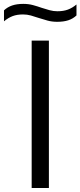

<svg xmlns="http://www.w3.org/2000/svg" viewBox="-62 -944 404 964"><path d="M97 0V-740H183.5V0ZM225 -834.5Q199 -834.5 176.2 -840.8Q153.5 -847 132 -854Q112 -861 93 -866.2Q74 -871.5 53.5 -871.5Q23.5 -871.5 1.2 -863Q-21 -854.5 -42 -837V-892Q-24.5 -908.5 -1 -916.5Q22.5 -924.5 55 -924.5Q81.5 -924.5 104.2 -918.2Q127 -912 148 -904.5Q168 -898 187 -892.8Q206 -887.5 226.5 -887.5Q256.5 -887.5 278.8 -895.8Q301 -904 322 -921.5V-866.5Q304.5 -850 281 -842.2Q257.5 -834.5 225 -834.5Z"/></svg>

Font: Encode Sans SC Expanded
Style: Regular
Weight: 400
Width: 7
Designer: Multiple Designers
Foundry: Impallari Type
Version: Version 3.002